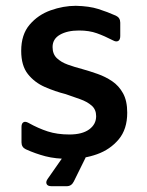

<svg xmlns="http://www.w3.org/2000/svg" viewBox="-20 -532 507 661"><path d="M219 15Q171 15 136.5 6Q102 -3 69 -18Q54 -25 54 -42V-95Q54 -107 60.5 -111Q67 -115 78 -109Q112 -90 144.5 -79.5Q177 -69 219 -69Q263 -69 287 -86.5Q311 -104 311 -132Q311 -155 295.5 -168.5Q280 -182 256 -190.5Q232 -199 206 -208Q170 -217 134.5 -232.5Q99 -248 76 -277Q53 -306 53 -357Q53 -413 82 -447Q111 -481 154.5 -496.5Q198 -512 241 -512Q287 -511 318.5 -501Q350 -491 379 -478Q394 -471 394 -454V-408Q394 -395 387 -391Q380 -387 369 -393Q340 -408 313.5 -417.5Q287 -427 252 -427Q212 -427 186.5 -412.5Q161 -398 161 -370Q161 -346 175.5 -332Q190 -318 213.5 -309.5Q237 -301 264 -294Q289 -287 316 -277.5Q343 -268 366 -252.5Q389 -237 403.5 -211Q418 -185 418 -144Q418 -87 388.5 -52Q359 -17 314 -1Q269 15 219 15ZM157 109Q144 109 140.5 101.5Q137 94 144 84L202 1Q211 -12 227 -12H258Q269 -12 274 -5.5Q279 1 274 12L234 93Q226 109 210 109Z"/></svg>

Font: Pitagon Sans Medium
Style: Regular
Weight: 500
Designer: Travis Tran
Foundry: Pitagon
Version: Version 1.001; ttfautohint (v1.8.4.7-5d5b);gftools[0.9.26]